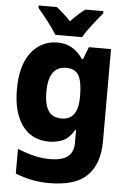

<svg xmlns="http://www.w3.org/2000/svg" viewBox="-65 -812 729 1106"><g transform="rotate(5 300.0 -259.0)"><path d="M550 -18V-552H422L394 -480H388Q332 -563 241 -563Q146 -563 88 -488Q30 -413 30 -274Q30 -141 85 -65.5Q140 10 241 10Q284 10 320.5 -6Q357 -22 386 -71H390V7Q390 110 254 110Q169 110 66 67V210Q161 248 260 248Q415 248 482.5 179Q550 110 550 -18ZM301 -129Q246 -129 223 -167Q200 -205 200 -272Q200 -422 302 -422Q356 -422 376 -384.5Q396 -347 396 -266V-263Q396 -129 301 -129ZM223 -606H378Q395 -637 429 -681Q463 -725 487 -752V-766H384Q364 -753 343.5 -734Q323 -715 300 -691Q278 -714 258 -732.5Q238 -751 218 -766H113V-752Q138 -724 172.5 -679Q207 -634 223 -606Z"/></g></svg>

Font: Noto Sans Mono Extra
Style: Regular
Weight: 800
Designer: Monotype Design Team
Foundry: Monotype Imaging Inc.
Version: Version 1.900